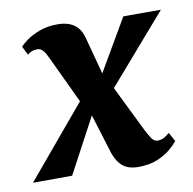

<svg xmlns="http://www.w3.org/2000/svg" viewBox="-102 -618 701 697"><g transform="rotate(-10 249.0 -269.5)"><path d="M354 10.5Q331 10.5 314.2 3.8Q297.5 -3 285.5 -17.8Q273.5 -32.5 265 -56L202.5 -258.5L243.5 -248L111 0L-33.5 0.5L219 -300.5L206 -219L103.5 -436Q96.5 -452 87.5 -463Q78.5 -474 66.5 -474Q54 -474 46 -470.8Q38 -467.5 29.5 -460.5L13.5 -492.5Q20.5 -501 39.2 -514.8Q58 -528.5 86.8 -539.5Q115.5 -550.5 153.5 -550.5Q178.5 -550.5 197 -543.5Q215.5 -536.5 227.8 -522.2Q240 -508 246 -486L296.5 -297.5L258 -303.5L394.5 -537.5H533L280.5 -246.5L294.5 -329.5L398 -118.5Q408 -99 417 -85.2Q426 -71.5 440.5 -71.5Q449 -71.5 458.5 -75.2Q468 -79 483.5 -92L501.5 -59Q493 -48 474 -31.5Q455 -15 425.2 -2.2Q395.5 10.5 354 10.5Z"/></g></svg>

Font: Merriweather 60pt ExtraBold
Style: Italic
Weight: 800
Italic angle: -7.8°
Version: Version 2.101